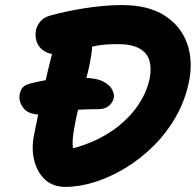

<svg xmlns="http://www.w3.org/2000/svg" viewBox="-20 -729 774 759"><path d="M140.8 -276Q92.4 -276 72.3 -302.3Q52.2 -328.6 58.2 -358Q61.2 -373.2 70.1 -383.5Q79 -393.8 100.2 -399Q159.6 -414.2 208.7 -417.7Q257.8 -421.2 308.8 -421.2Q359 -421.2 386.1 -407.6Q413.2 -394 422.9 -375.7Q432.6 -357.4 429.8 -342.4Q425.4 -322.2 409.6 -309.8Q393.8 -297.4 369.8 -297.4Q298.8 -297.4 254.2 -292.1Q209.6 -286.8 183 -281.4Q156.4 -276 140.8 -276ZM238.8 9.8Q188.6 9.8 157.5 -19.5Q126.4 -48.8 115.1 -95.5Q103.8 -142.2 114.4 -194.6Q132.4 -286.8 151 -370.3Q169.6 -453.8 192 -541.2Q200.2 -572.6 219.4 -585.8Q238.6 -599 278.4 -599Q309.2 -599 327.8 -579.4Q346.4 -559.8 343.4 -530.2Q337.4 -482.2 323.9 -430Q310.4 -377.8 295.7 -323.3Q281 -268.8 272 -213.6Q266.2 -182 267.3 -156.4Q268.4 -130.8 279 -102L180 -126.2Q263.4 -136 331.3 -163.4Q399.2 -190.8 449.1 -231Q499 -271.2 530 -319.4Q561 -367.6 571.6 -418.4Q579.6 -459.4 570.5 -490Q561.4 -520.6 530.8 -537.6Q500.2 -554.6 444.8 -554.6Q398.4 -554.6 363.7 -548.6Q329 -542.6 302.3 -534Q275.6 -525.4 253.7 -519.4Q231.8 -513.4 211 -513.4Q176 -513.4 154.6 -527.2Q133.2 -541 125.4 -563.1Q117.6 -585.2 122 -609.2Q125.4 -626.8 139.1 -643.6Q152.8 -660.4 176.6 -666.8Q203.8 -674.6 237.6 -682.1Q271.4 -689.6 309 -695.6Q346.6 -701.6 385.7 -705.3Q424.8 -709 461.8 -709Q565.6 -709 629.9 -668Q694.2 -627 718.9 -559.2Q743.6 -491.4 727.6 -408.8Q712.6 -333.2 675.9 -268.7Q639.2 -204.2 587.8 -153Q536.4 -101.8 476.8 -65.5Q417.2 -29.2 355.8 -9.7Q294.4 9.8 238.8 9.8Z"/></svg>

Font: Shantell Sans Light
Style: Italic
Weight: 300
Italic angle: -11°
Designer: Stephen Nixon, Anya Danilova, Shantell Martin
Foundry: Arrow Type
Version: Version 1.008;[ac192a2d6]